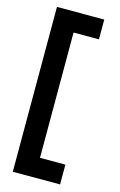

<svg xmlns="http://www.w3.org/2000/svg" viewBox="-134 -744 629 1008"><g transform="rotate(15 180.0 -240.0)"><path d="M44.5 208V-688H301.5V-580.5H163.5V100.5H301.5V208Z"/></g></svg>

Font: League Spartan Thin
Style: Bold
Weight: 700
Version: Version 2.002